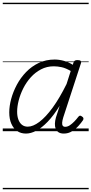

<svg xmlns="http://www.w3.org/2000/svg" viewBox="-20 -950 662 1390"><path d="M168 17Q131 17 104 -1.5Q77 -20 62 -54.5Q47 -89 47 -136Q47 -182 61 -234Q75 -286 102 -336.5Q129 -387 169 -428.5Q209 -470 261 -494.5Q313 -519 376 -519Q408 -519 442.5 -509.5Q477 -500 507 -481L512 -497Q516 -508 522.5 -511.5Q529 -515 542 -515Q560 -515 565 -508Q570 -501 565 -489L438 -100Q431 -77 430 -62Q429 -47 434.5 -39.5Q440 -32 452 -32Q469 -32 485.5 -43Q502 -54 518 -70.5Q534 -87 546 -103Q552 -111 558 -112.5Q564 -114 573 -107Q583 -101 584 -94Q585 -87 581 -80Q569 -62 548.5 -39Q528 -16 501 0.5Q474 17 442 17Q419 17 404.5 8Q390 -1 383.5 -17Q377 -33 377.5 -54Q378 -75 385 -100Q392 -120 398.5 -141.5Q405 -163 412 -184Q368 -113 325 -68.5Q282 -24 242.5 -3.5Q203 17 168 17ZM104 -141Q104 -109 113 -84.5Q122 -60 139 -46.5Q156 -33 181 -33Q219 -33 265 -67.5Q311 -102 361 -170.5Q411 -239 462 -342L492 -436Q456 -457 426.5 -463.5Q397 -470 369 -470Q319 -470 277 -448Q235 -426 203 -390.5Q171 -355 149 -311.5Q127 -268 115.5 -223.5Q104 -179 104 -141ZM0 410H622V420H0ZM0 -20H622V0H0ZM0 -505H622V-500H0ZM0 -930H622V-920H0Z"/></svg>

Font: Playwrite DE LA Guides
Style: Regular
Weight: 400
Designer: Veronika Burian, José Scaglione
Foundry: TypeTogether
Version: Version 1.003